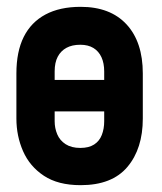

<svg xmlns="http://www.w3.org/2000/svg" viewBox="-20 -532 473 562"><path d="M398 -185V-317Q398 -409 350.5 -460.5Q303 -512 216 -512Q155 -512 113 -489.5Q71 -467 49.5 -424Q28 -381 28 -317V-185Q28 -134 47.5 -89.5Q67 -45 108.5 -17.5Q150 10 216 10Q308 10 353 -43.5Q398 -97 398 -185ZM285 -323V-177Q285 -155 278 -137Q271 -119 255.5 -109Q240 -99 215 -99Q189 -99 172 -110Q155 -121 147.5 -139Q140 -157 140 -177V-323Q140 -349 149 -366Q158 -383 174.5 -392Q191 -401 215 -401Q238 -401 253.5 -391.5Q269 -382 277 -364.5Q285 -347 285 -323ZM58 -298V-206H367V-298Z"/></svg>

Font: Advent Pro
Style: Regular
Weight: 400
Designer: VivaRado, Andreas Kalpakidis
Foundry: VivaRado, Andreas Kalpakidis
Version: Version 3.000